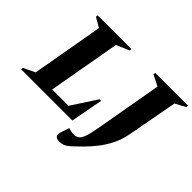

<svg xmlns="http://www.w3.org/2000/svg" viewBox="-202 -930 1373 1373"><g transform="rotate(45 484.5 -243.5)"><path d="M-30 0 -27 -16 60 -58 156 -602 83 -644 86 -660H427L424 -644L327 -602L230 -55H395L519 -245H535L489 0ZM527 173Q502 173 491.5 159.5Q481 146 489 122L511 55H517Q542 64 565 64Q588 64 604 54Q620 44 632.5 12Q645 -20 657 -87L748 -602L665 -644L667 -660H999L997 -644L919 -602L850 -229Q837 -158 809.5 -103Q782 -48 747.5 -4.5Q713 39 679 73Q640 112 616.5 133.5Q593 155 573.5 164Q554 173 527 173Z"/></g></svg>

Font: Spectral SC ExtraBold
Style: Italic
Weight: 800
Italic angle: -10°
Designer: Jean-Baptiste Levee
Foundry: Production Type
Version: Version 2.001